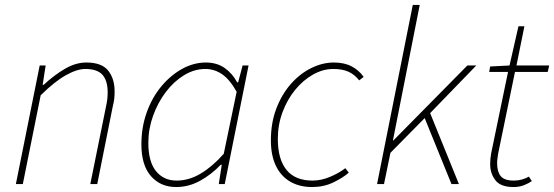

<svg xmlns="http://www.w3.org/2000/svg" viewBox="-20 -742 2234 774"><path d="M44 0 140 -478H164L152 -400H156Q198 -439 241.5 -464.5Q285 -490 328 -490Q390 -490 416 -457.5Q442 -425 442 -374Q442 -356 440.5 -343.5Q439 -331 434 -310L372 0H344L406 -306Q411 -329 412.5 -342Q414 -355 414 -370Q414 -417 393 -440.5Q372 -464 324 -464Q291 -464 246 -439Q201 -414 144 -358L72 0Z M690 12Q627 12 588.5 -32Q550 -76 550 -160Q550 -229 571.5 -289Q593 -349 630.5 -394Q668 -439 714.5 -464.5Q761 -490 810 -490Q854 -490 885.5 -468Q917 -446 936 -410H940L958 -478H982L886 0H862L874 -78H870Q833 -39 787 -13.5Q741 12 690 12ZM692 -14Q742 -14 789.5 -42.5Q837 -71 882 -122L934 -372Q906 -422 875 -443Q844 -464 808 -464Q763 -464 721.5 -438.5Q680 -413 648 -370.5Q616 -328 597 -275Q578 -222 578 -166Q578 -90 609 -52Q640 -14 692 -14Z M1238 12Q1187 12 1149.5 -10Q1112 -32 1092 -74Q1072 -116 1072 -176Q1072 -247 1094 -304.5Q1116 -362 1152.5 -403.5Q1189 -445 1234.5 -467.5Q1280 -490 1326 -490Q1368 -490 1397.5 -474.5Q1427 -459 1446 -432L1428 -418Q1409 -442 1384.5 -453Q1360 -464 1324 -464Q1282 -464 1242 -441.5Q1202 -419 1170 -380Q1138 -341 1119 -290Q1100 -239 1100 -182Q1100 -100 1135 -57Q1170 -14 1240 -14Q1275 -14 1311.5 -29.5Q1348 -45 1372 -64L1386 -46Q1362 -25 1323.5 -6.5Q1285 12 1238 12Z M1500 0 1644 -722H1672L1564 -176H1566L1864 -478H1900L1714 -286L1830 0H1800L1692 -266L1554 -126L1528 0Z M2050 12Q1998 12 1977 -15.5Q1956 -43 1956 -80Q1956 -92 1957 -102Q1958 -112 1960 -124L2028 -452H1952L1956 -474L2034 -478L2070 -636H2094L2062 -478H2194L2188 -452H2056L1988 -122Q1987 -113 1985.5 -104Q1984 -95 1984 -84Q1984 -50 1998.5 -32Q2013 -14 2052 -14Q2069 -14 2084.5 -18.5Q2100 -23 2112 -30L2124 -12Q2111 -3 2092.5 4.5Q2074 12 2050 12Z"/></svg>

Font: Source Sans Variable
Style: Italic
Weight: 200
Italic angle: -11°
Designer: Paul D. Hunt
Foundry: Adobe Systems Incorporated
Version: Version 3.006;hotconv 1.0.111;makeotfexe 2.5.65597